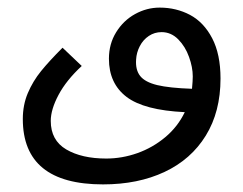

<svg xmlns="http://www.w3.org/2000/svg" viewBox="-20 -316 640 505"><path d="M40 -3Q40 -40 53.2 -71.2Q66.5 -102.5 88 -129Q109.5 -155.5 144.5 -190.5L195 -142.5Q154.5 -105 134 -66.5Q113.5 -28 113.5 2Q113.5 53 154.2 77Q195 101 259.5 101Q301 101 341.2 86.8Q381.5 72.5 414.5 45Q447.5 17.5 466 -21Q359 -26 312.8 -61.2Q266.5 -96.5 266.5 -161.5Q266.5 -200.5 285.5 -231.2Q304.5 -262 335.2 -279Q366 -296 400 -296Q443.5 -296 479.8 -276.8Q516 -257.5 538 -215.5Q560 -173.5 560 -109.5Q560 -22 521.2 40.8Q482.5 103.5 412.8 136.2Q343 169 251 169Q40 169 40 -3ZM485 -82.5Q487 -103.5 487 -115Q487 -139 477.2 -166.2Q467.5 -193.5 448.8 -212.5Q430 -231.5 405 -231.5Q386.5 -231.5 371.5 -221.5Q356.5 -211.5 347.8 -194.8Q339 -178 338 -159.5Q336 -132 348.8 -116Q361.5 -100 393.5 -92.2Q425.5 -84.5 485 -82.5Z"/></svg>

Font: JuliaMono Light
Style: Regular
Weight: 300
Monospace: yes
Designer: cormullion
Foundry: corm
Version: Version 0.054; ttfautohint (v1.8.4)